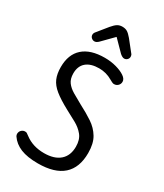

<svg xmlns="http://www.w3.org/2000/svg" viewBox="-198 -859 806 946"><g transform="rotate(30 205.0 -386.0)"><path d="M177 -291Q207 -275 236.5 -259Q266 -243 285.5 -219Q305 -195 305 -155Q305 -104 273.5 -76.5Q242 -49 184 -49Q120 -49 75 -83Q65 -91 61 -93Q57 -95 51 -95Q41 -95 33 -88.5Q25 -82 23 -73Q20 -62 26 -52Q47 -21 85 -5.5Q123 10 183 10Q278 10 325.5 -32.5Q373 -75 373 -158Q373 -212 353 -245.5Q333 -279 298.5 -302Q264 -325 221 -347Q190 -364 165.5 -378.5Q141 -393 127 -412Q113 -431 113 -462Q113 -503 138.5 -525Q164 -547 212 -547Q252 -547 286 -527Q295 -522 300 -519.5Q305 -517 307.5 -516.5Q310 -516 313 -516Q326 -516 335 -525Q344 -534 344 -547Q344 -563 325 -576Q306 -589 275.5 -597.5Q245 -606 210 -606Q129 -606 86.5 -568Q44 -530 44 -458Q44 -420 55.5 -393Q67 -366 96 -342.5Q125 -319 177 -291ZM208 -724 269 -662Q283 -650 293 -650Q303 -650 310 -657Q317 -664 317 -674Q317 -678 315.5 -682.5Q314 -687 310 -691L263 -750Q248 -768 236.5 -775Q225 -782 208 -782Q192 -782 180 -774.5Q168 -767 153 -749L106 -691Q99 -683 99 -674Q99 -664 106.5 -657Q114 -650 124 -650Q135 -650 147 -662Z"/></g></svg>

Font: Beiruti
Style: Regular
Weight: 400
Version: Version 1.00